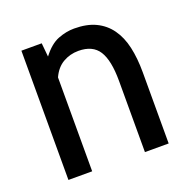

<svg xmlns="http://www.w3.org/2000/svg" viewBox="-97 -592 669 684"><g transform="rotate(-20 237.5 -250.0)"><path d="M340 0H430V-270C430 -305.3 426.8 -337.2 420.5 -365.5C414.2 -393.8 403.8 -418 389.5 -438C375.2 -458 356.8 -473.3 334.5 -484C312.2 -494.7 285 -500 253 -500C233 -500 212.7 -496 192 -488C171.3 -480 151.3 -463.3 132 -438L127 -490H50V0H140V-356C150 -378 163.8 -394.2 181.5 -404.5C199.2 -414.8 218.7 -420 240 -420C276 -420 301.7 -408 317 -384C332.3 -360 340 -322 340 -270Z"/></g></svg>

Font: Cabin Condensed
Style: Regular
Weight: 400
Designer: Pablo Impallari
Foundry: Pablo Impallari. www.impallari.com Igino Marini. www.ikern.com
Version: Version 1.006